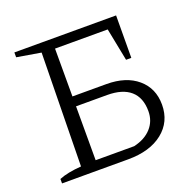

<svg xmlns="http://www.w3.org/2000/svg" viewBox="-116 -772 914 894"><g transform="rotate(-20 341.0 -324.5)"><path d="M44 0V-22Q85 -39 154 -44L163 -605L44 -625V-649H548L547 -439H521L489 -601H199L228 -629V-48H419Q475 -61 506 -95.5Q537 -130 537 -179Q537 -246 497.5 -280.5Q458 -315 382 -315H195V-364H396Q493 -364 550 -315.5Q607 -267 607 -186Q607 -101 543.5 -50.5Q480 0 372 0Z"/></g></svg>

Font: Piazzolla 24pt Light
Style: Regular
Weight: 300
Designer: Juan Pablo del Peral
Foundry: Huerta Tipografica
Version: Version 2.005